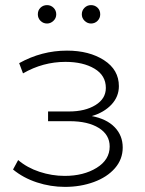

<svg xmlns="http://www.w3.org/2000/svg" viewBox="-20 -726 566 751"><path d="M339 -272Q397 -261 428.5 -228.5Q460 -196 460 -149Q460 -103 429.5 -68Q399 -33 347 -14Q295 5 234 5Q178 5 124.5 -12.5Q71 -30 31 -63L51 -100Q86 -70 134.5 -54Q183 -38 233 -38Q307 -38 358 -69.5Q409 -101 409 -153Q409 -199 366.5 -225.5Q324 -252 252 -252H168V-290H250Q313 -290 353.5 -315Q394 -340 394 -382Q394 -431 349.5 -457.5Q305 -484 236 -484Q148 -484 70 -439L55 -479Q143 -528 242 -528Q329 -528 387 -490.5Q445 -453 445 -389Q445 -348 416 -317Q387 -286 339 -272ZM164 -634Q149 -634 138.5 -644.5Q128 -655 128 -670Q128 -686 138.5 -696Q149 -706 164 -706Q179 -706 189.5 -695.5Q200 -685 200 -670Q200 -655 189 -644.5Q178 -634 164 -634ZM336 -634Q322 -634 311 -644.5Q300 -655 300 -670Q300 -685 310.5 -695.5Q321 -706 336 -706Q351 -706 361.5 -696Q372 -686 372 -670Q372 -655 361.5 -644.5Q351 -634 336 -634Z"/></svg>

Font: Hilab Light
Style: Regular
Weight: 300
Designer: Cristianderson Lima
Foundry: Cristianderson
Version: Version 1.0